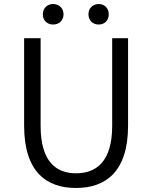

<svg xmlns="http://www.w3.org/2000/svg" viewBox="-20 -922 756 955"><path d="M358 13C502 13 617 -64 617 -297V-732H538V-296C538 -116 457 -60 358 -60C261 -60 182 -116 182 -296V-732H100V-297C100 -64 214 13 358 13ZM244 -800C274 -800 296 -820 296 -851C296 -881 274 -902 244 -902C215 -902 193 -881 193 -851C193 -820 215 -800 244 -800ZM471 -800C500 -800 521 -820 521 -851C521 -881 500 -902 471 -902C441 -902 420 -881 420 -851C420 -820 441 -800 471 -800Z"/></svg>

Font: Noto Sans CJK HK DemiLight
Style: Regular
Weight: 350
Designer: Ryoko NISHIZUKA 西塚涼子 (kana, bopomofo & ideographs); Paul D. Hunt (Latin, Greek & Cyrillic); Sandoll Communications 산돌커뮤니
Foundry: Adobe
Version: Version 2.004;hotconv 1.0.118;makeotfexe 2.5.65603